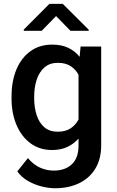

<svg xmlns="http://www.w3.org/2000/svg" viewBox="-20 -770 607 998"><path d="M40 -258.3V-268.6Q40 -349.1 65.7 -409.7Q91.3 -470.2 138.7 -504.2Q186 -538.1 251.5 -538.1Q299.8 -538.1 334.7 -521.5Q369.6 -504.9 394 -474.6L398.9 -528.3H505.9V-14.6Q505.9 56.6 475.6 106.4Q445.3 156.2 391.1 182.4Q336.9 208.5 265.6 208.5Q235.4 208.5 198.5 199.7Q161.6 190.9 127.2 171.6Q92.8 152.3 69.8 121.1L125 51.8Q153.3 85.4 187.5 101.1Q221.7 116.7 259.3 116.7Q319.3 116.7 353.8 83.5Q388.2 50.3 388.2 -12.2V-49.8Q363.3 -21.5 329.3 -5.9Q295.4 9.8 250.5 9.8Q186 9.8 138.7 -25.1Q91.3 -60.1 65.7 -120.6Q40 -181.2 40 -258.3ZM157.7 -268.6V-258.3Q157.7 -210.4 170.7 -171.1Q183.6 -131.8 210.4 -108.6Q237.3 -85.4 279.8 -85.4Q320.8 -85.4 346.9 -102.8Q373 -120.1 388.2 -148.9V-381.3Q373 -409.7 346.9 -426.5Q320.8 -443.4 280.8 -443.4Q238.3 -443.4 211.2 -419.7Q184.1 -396 170.9 -356.4Q157.7 -316.9 157.7 -268.6ZM306.2 -750 441.4 -615.2V-609.9H346.2L271.5 -686.5L196.8 -609.9H103.5V-616.2L236.8 -750Z"/></svg>

Font: Vazirmatn RD FD Medium
Style: Regular
Weight: 500
Designer: Saber Rastikerdar
Foundry: Saber Rastikerdar
Version: Version 33.003